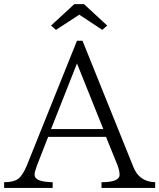

<svg xmlns="http://www.w3.org/2000/svg" viewBox="-23 -923 774 933"><path d="M351.1 -725.1H377.9L625 -111.8Q653.3 -39.6 731 -37.6V-9.8H470.2V-37.6Q558.1 -37.6 558.1 -73.7Q558.1 -93.8 547.4 -121.6L492.2 -257.8H210.9L155.8 -116.7Q145 -86.9 145 -73.7Q145 -39.1 232.9 -37.6V-9.8H-2.9V-37.6Q43 -37.6 64.9 -53.7Q86.9 -69.8 106.9 -117.7ZM351.1 -614.7 225.1 -295.9H479ZM337.9 -902.8H385.3L498 -798.8L474.1 -777.8L362.3 -851.6L249 -777.8L225.1 -798.8Z"/></svg>

Font: I.Ming
Style: Regular
Weight: 400
Designer: Ichiten Fonts Project
Version: Version 6.11; Dec 27, 2019